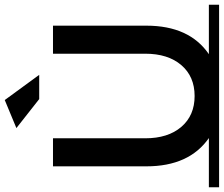

<svg xmlns="http://www.w3.org/2000/svg" viewBox="-87 -855 942 808"><g transform="rotate(-90 384.0 -451.0)"><path d="M768 -43V0H0V-43H207Q88 -126 88 -306V-699H206V-311Q206 -215 254 -159Q302 -103 384 -103Q466 -103 514 -159Q562 -215 562 -311V-699H680V-306Q680 -125 560 -43ZM473 -757H371L249 -853L367 -902Z"/></g></svg>

Font: Montserrat Subrayada
Style: Regular
Weight: 400
Designer: Julieta Ulanovsky
Foundry: Julieta Ulanovsky
Version: Version 2.001